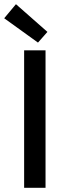

<svg xmlns="http://www.w3.org/2000/svg" viewBox="-29 -895 323 915"><path d="M86 0V-655H188V0ZM152 -692 -9 -808 47 -875 197 -743Z"/></svg>

Font: Assistant ExtraLight SemiBold
Style: Regular
Weight: 600
Version: Version 3.000